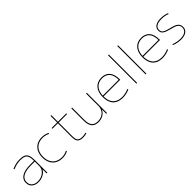

<svg xmlns="http://www.w3.org/2000/svg" viewBox="314 -2109 3497 3497"><g transform="rotate(-45 2063.0 -360.0)"><path d="M216 10Q135 10 87.5 -32Q40 -74 40 -145Q40 -233 115.5 -279Q191 -325 334 -325H430Q430 -396 415 -436Q400 -476 364.5 -493Q329 -510 267 -510Q215 -510 166 -499Q117 -488 70 -466L61 -484Q109 -507 160.5 -518.5Q212 -530 267 -530Q335 -530 375 -510.5Q415 -491 432.5 -446Q450 -401 450 -325V0H430V-104H429Q401 -52 343 -21Q285 10 216 10ZM216 -10Q276 -10 324.5 -34Q373 -58 401.5 -99Q430 -140 430 -190V-305H334Q199 -305 129.5 -264Q60 -223 60 -145Q60 -83 101.5 -46.5Q143 -10 216 -10Z M835 10Q756 10 698.5 -23Q641 -56 610 -116.5Q579 -177 579 -260Q579 -343 610 -403.5Q641 -464 698.5 -497Q756 -530 835 -530Q873 -530 908.5 -521.5Q944 -513 979 -495L970 -477Q937 -494 904 -502Q871 -510 835 -510Q725 -510 662 -443Q599 -376 599 -260Q599 -144 662 -77Q725 -10 835 -10Q871 -10 904 -18Q937 -26 970 -43L979 -25Q944 -7 908.5 1.5Q873 10 835 10Z M1364 10Q1287 10 1254 -24.5Q1221 -59 1221 -140V-500H1080V-520H1221V-690H1241V-520H1457V-500H1241V-140Q1241 -67 1268 -38.5Q1295 -10 1364 -10Q1389 -10 1410.5 -13.5Q1432 -17 1454 -24L1460 -5Q1435 3 1411.5 6.5Q1388 10 1364 10Z M1761 10Q1673 10 1629.5 -42Q1586 -94 1586 -200V-520H1606V-200Q1606 -103 1644 -56.5Q1682 -10 1761 -10Q1822 -10 1868 -34Q1914 -58 1940 -101Q1966 -144 1966 -200V-520H1986V0H1966V-108H1964Q1937 -52 1884 -21Q1831 10 1761 10Z M2387 10Q2266 10 2200.5 -60Q2135 -130 2135 -260Q2135 -386 2197.5 -458Q2260 -530 2370 -530Q2475 -530 2530 -463Q2585 -396 2585 -268Q2585 -264 2585 -263Q2585 -262 2585 -258H2145V-278H2575L2565 -268Q2565 -388 2515.5 -449Q2466 -510 2370 -510Q2269 -510 2212 -444.5Q2155 -379 2155 -260Q2155 -138 2215 -74Q2275 -10 2387 -10Q2432 -10 2475.5 -20Q2519 -30 2556 -48L2565 -30Q2526 -11 2480 -0.5Q2434 10 2387 10Z M2742 0V-730H2762V0Z M2980 0V-730H3000V0Z M3411 10Q3290 10 3224.5 -60Q3159 -130 3159 -260Q3159 -386 3221.5 -458Q3284 -530 3394 -530Q3499 -530 3554 -463Q3609 -396 3609 -268Q3609 -264 3609 -263Q3609 -262 3609 -258H3169V-278H3599L3589 -268Q3589 -388 3539.5 -449Q3490 -510 3394 -510Q3293 -510 3236 -444.5Q3179 -379 3179 -260Q3179 -138 3239 -74Q3299 -10 3411 -10Q3456 -10 3499.5 -20Q3543 -30 3580 -48L3589 -30Q3550 -11 3504 -0.5Q3458 10 3411 10Z M3887 10Q3856 10 3823 5.5Q3790 1 3760.5 -7Q3731 -15 3708 -26L3717 -44Q3749 -29 3795 -19.5Q3841 -10 3887 -10Q3969 -10 4013 -41Q4057 -72 4057 -130Q4057 -175 4032.5 -199.5Q4008 -224 3969 -237.5Q3930 -251 3885 -261Q3842 -272 3801 -286Q3760 -300 3733.5 -326.5Q3707 -353 3707 -400Q3707 -462 3756.5 -496Q3806 -530 3897 -530Q3942 -530 3986 -521.5Q4030 -513 4060 -499L4051 -481Q4024 -495 3982.5 -502.5Q3941 -510 3897 -510Q3814 -510 3770.5 -481.5Q3727 -453 3726 -400Q3726 -360 3749 -338Q3772 -316 3809 -304Q3846 -292 3889 -281Q3922 -273 3955.5 -263Q3989 -253 4016 -237Q4043 -221 4059.5 -195Q4076 -169 4076 -130Q4077 -86 4054 -54.5Q4031 -23 3989 -6.5Q3947 10 3887 10Z"/></g></svg>

Font: M PLUS 1 Thin
Style: Regular
Weight: 100
Designer: Coji Morishita
Foundry: UNDERFOREST DESIGN
Version: Version 1.001